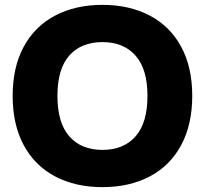

<svg xmlns="http://www.w3.org/2000/svg" viewBox="-20 -759 842 789"><path d="M32 -365Q32 -483 77.5 -567Q123 -651 206.5 -695Q290 -739 401 -739Q512 -739 595.5 -695Q679 -651 724.5 -567Q770 -483 770 -365Q770 -247 724.5 -162.5Q679 -78 595.5 -34Q512 10 401 10Q290 10 206.5 -34Q123 -78 77.5 -162.5Q32 -247 32 -365ZM586 -365Q586 -475 537 -530.5Q488 -586 401 -586Q314 -586 265 -531Q216 -476 216 -365Q216 -254 265 -198.5Q314 -143 401 -143Q488 -143 537 -198.5Q586 -254 586 -365Z"/></svg>

Font: Mona Sans ExtraBold
Style: Regular
Weight: 800
Designer: Deni Anggara
Foundry: GitHub
Version: Version 2.000